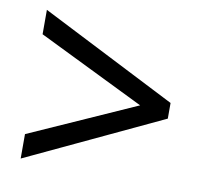

<svg xmlns="http://www.w3.org/2000/svg" viewBox="-60 -662 641 604"><g transform="rotate(10 260.0 -359.5)"><path d="M43 -200V-122L477 -326V-376L43 -597V-519L384 -352Z"/></g></svg>

Font: Noto Sans Khmer UI SemiCondensed
Style: Regular
Weight: 400
Width: 4
Designer: Danh Hong and the Monotype Design Team
Foundry: Monotype Imaging Inc.
Version: Version 2.002